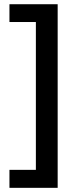

<svg xmlns="http://www.w3.org/2000/svg" viewBox="-20 -734 369 912"><path d="M24.9 72.8H150.4V-629.4H24.9V-713.9H253.9V158.2H24.9Z"/></svg>

Font: Open Sans SemiBold
Style: Regular
Weight: 600
Designer: Monotype Design Team
Foundry: Monotype Imaging Inc.
Version: Version 3.003; ttfautohint (v1.8.4)